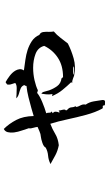

<svg xmlns="http://www.w3.org/2000/svg" viewBox="205 -758 589 1040"><g transform="rotate(-90 500.0 -238.5)"><path d="M849 -242Q830 -226 815 -206Q800 -186 784 -166Q747 -147 703 -134.5Q659 -122 611 -132Q608 -133 604.5 -134Q601 -135 597 -137Q591 -139 584.5 -141Q578 -143 572 -142Q569 -144 572 -145.5Q575 -147 575 -147Q553 -170 532.5 -195Q512 -220 499 -252L510 -249Q507 -267 508.5 -283Q510 -299 512 -309Q520 -306 523 -293Q526 -280 530 -268Q538 -245 552.5 -224.5Q567 -204 596 -200Q595 -197 599 -195Q602 -194 602 -192Q664 -192 706.5 -220Q749 -248 771 -294Q762 -328 727.5 -341Q693 -354 652 -354Q618 -354 585 -346.5Q552 -339 530 -328Q528 -330 524 -330Q519 -330 517 -333Q501 -319 467.5 -305Q434 -291 406 -283Q408 -279 408.5 -275.5Q409 -272 409 -268Q409 -264 409.5 -260.5Q410 -257 416 -255L406 -247Q414 -243 414.5 -233.5Q415 -224 410 -213Q412 -208 415 -212Q418 -216 421 -215Q421 -210 422 -206Q423 -202 424 -198Q425 -195 425.5 -191.5Q426 -188 426 -184Q426 -181 423.5 -178.5Q421 -176 421 -176Q423 -170 428.5 -165.5Q434 -161 436 -155Q438 -150 438.5 -142.5Q439 -135 442 -129Q444 -125 443.5 -123.5Q443 -122 441 -121Q440 -120 440 -119Q441 -114 443 -109.5Q445 -105 447 -101Q451 -94 453 -86.5Q455 -79 453 -69Q466 -51 470.5 -25.5Q475 0 478 22Q478 35 469.5 35.5Q461 36 453 35Q448 34 448 29.5Q448 25 448 25Q447 23 441 23Q439 24 436 23.5Q433 23 431 20Q411 -17 397.5 -67Q384 -117 373 -168.5Q362 -220 349 -261Q320 -250 294.5 -234.5Q269 -219 233 -215Q202 -221 178 -234Q154 -247 131 -260Q153 -271 176.5 -273Q200 -275 220 -286Q225 -297 246 -304Q267 -311 278 -312Q294 -313 309 -320Q324 -327 332 -330Q332 -335 330.5 -340Q329 -345 328 -350Q326 -358 324.5 -365Q323 -372 325 -377Q321 -391 313 -413.5Q305 -436 302 -458Q300 -476 303.5 -491Q307 -506 321 -513Q349 -485 369.5 -446Q390 -407 391 -351Q407 -356 433.5 -363.5Q460 -371 492 -379Q524 -387 554 -390Q554 -399 559 -401Q554 -416 540.5 -421.5Q527 -427 512 -431Q497 -435 487 -445Q490 -445 495.5 -445Q501 -445 507 -444Q523 -443 542 -443Q561 -443 570 -451Q569 -455 568 -458Q567 -461 566 -464Q564 -470 562 -477Q560 -484 562 -495Q566 -497 568.5 -499.5Q571 -502 575 -503Q590 -495 608.5 -481Q627 -467 637 -450Q643 -440 644.5 -428Q646 -416 638 -404Q667 -400 695.5 -396Q724 -392 749 -384Q776 -375 797.5 -360.5Q819 -346 831 -320Q844 -314 846 -299Q848 -284 847 -268Q847 -261 847.5 -254Q848 -247 849 -242ZM659 -138Q658 -138 653 -138Q644 -138 630.5 -138Q617 -138 615 -134Q615 -134 626.5 -133.5Q638 -133 649 -133.5Q660 -134 659 -138Z"/></g></svg>

Font: Yuji Syuku
Style: Regular
Weight: 400
Designer: Kataoka Yuji
Foundry: Kinuta Font Factory
Version: Version 3.002